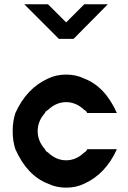

<svg xmlns="http://www.w3.org/2000/svg" viewBox="-20 -853 588 883"><path d="M367.5 -8.3Q330 10 284.2 10Q238.3 10 200.8 -8.3Q105 -45 50.8 -166.7Q38.3 -204.2 38.3 -250Q38.3 -295.8 50.8 -333.3Q102.5 -447.5 200.8 -491.7Q238.3 -510 284.2 -510Q330 -510 367.5 -491.7Q463.3 -455 517.5 -333.3H380.8Q377.5 -342.5 367.5 -347.5Q330 -383.3 284.2 -383.3Q238.3 -383.3 200.8 -347.5Q189.2 -341.7 186.7 -333.3Q153.3 -295.8 153.3 -250Q153.3 -204.2 186.7 -166.7Q190 -157.5 200.8 -151.7Q238.3 -115.8 284.2 -115.8Q330 -115.8 367.5 -151.7Q377.5 -156.7 380.8 -166.7H517.5Q465.8 -52.5 367.5 -8.3ZM475.8 -833.3Q340 -695.8 318.3 -674.2H250.8L91.7 -833.3H200.8L284.2 -750L367.5 -833.3Z"/></svg>

Font: 0xA000
Style: Bold
Weight: 700
Version: Version 0.1